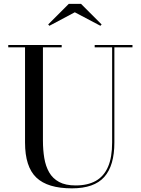

<svg xmlns="http://www.w3.org/2000/svg" viewBox="-20 -990 754 1024"><path d="M686.5 -750V-737.5H590V-230Q590 -106.5 536 -46Q482 14.5 363.5 14.5Q234 14.5 173.8 -43Q113.5 -100.5 113.5 -230V-737.5H24V-750H309V-737.5H209V-240Q209 -190.5 216.2 -147Q223.5 -103.5 242.2 -70.8Q261 -38 295.2 -19.5Q329.5 -1 383.5 -1Q447.5 -1 490.8 -25.2Q534 -49.5 556 -100Q578 -150.5 578 -230V-737.5H485V-750ZM243.5 -852.5 237 -859.5 347 -969.5H412L522 -859.5L515.5 -852.5L379 -924.5Z"/></svg>

Font: Bodoni Moda 18pt
Style: Regular
Weight: 400
Designer: Owen Earl
Foundry: indestructible type
Version: Version 2.005